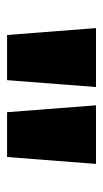

<svg xmlns="http://www.w3.org/2000/svg" viewBox="109 -948 298 557"><g transform="rotate(90 258.5 -669.0)"><path d="M81 -540 61 -798H232L212 -540ZM305 -540 285 -798H455L435 -540Z"/></g></svg>

Font: Noto Sans Kannada Condensed Black
Style: Regular
Weight: 900
Width: 3
Designer: Jelle Bosma - Monotype Design Team
Foundry: Monotype Imaging Inc.
Version: Version 2.005; ttfautohint (v1.8.4.7-5d5b)